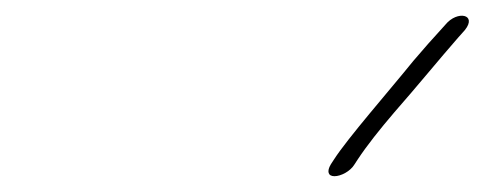

<svg xmlns="http://www.w3.org/2000/svg" viewBox="-20 -642 613 243"><path d="M428.7 -434 432.6 -440C444.5 -458 460.4 -478 479.2 -500C506.5 -531 536.7 -568 559.5 -594L568.4 -604C584.3 -624 558.7 -629 543.9 -611L534.9 -601C528.5 -594 517.6 -582 503.2 -565C472.5 -527 419.9 -467 402.6 -440L398.7 -434C393.3 -425 395.3 -419 403.3 -419C411.3 -419 423.3 -425 428.7 -434Z"/></svg>

Font: MewTooHand
Style: UltimateItaWide
Weight: 400
Designer: Mew Too, Robert Jablonski
Version: Version 0.77